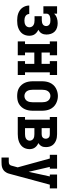

<svg xmlns="http://www.w3.org/2000/svg" viewBox="857 -1428 786 2540"><g transform="rotate(90 1250.0 -158.0)"><path d="M252 8Q229 8 205 5Q181 2 158.5 -6Q136 -14 116 -28Q96 -42 82 -61.5Q68 -81 60.5 -104Q53 -127 53 -151Q53 -151 53 -151Q53 -151 53 -152H165Q165 -152 165 -152Q165 -152 165 -152Q165 -152 165 -152Q165 -152 165 -152Q165 -136 173 -122.5Q181 -109 194 -101.5Q207 -94 222 -91Q237 -88 253 -88Q268 -88 283.5 -91Q299 -94 312.5 -102Q326 -110 333.5 -124Q341 -138 341 -154Q341 -170 333.5 -184.5Q326 -199 312 -207.5Q298 -216 282 -219Q266 -222 250 -222H194V-318H250Q263 -318 276.5 -321Q290 -324 301.5 -331Q313 -338 319 -350.5Q325 -363 325 -376Q325 -390 318.5 -402Q312 -414 300 -421Q288 -428 274.5 -430Q261 -432 248 -432Q234 -432 220.5 -430.5Q207 -429 194 -424Q181 -419 171 -408.5Q161 -398 161 -384V-339H63V-520H161V-481Q173 -494 187.5 -503Q202 -512 218.5 -517.5Q235 -523 252.5 -525.5Q270 -528 287 -528Q317 -528 346.5 -519Q376 -510 397 -489Q418 -468 427.5 -439Q437 -410 437 -380Q437 -363 433.5 -347Q430 -331 422 -316.5Q414 -302 401.5 -291Q389 -280 374 -272Q392 -264 407 -252Q422 -240 433 -224.5Q444 -209 448.5 -190Q453 -171 453 -152Q453 -128 446 -104Q439 -80 425 -61Q411 -42 390.5 -28Q370 -14 347.5 -6Q325 2 301 5Q277 8 252 8Z M528 0V-96H563V-424H528V-520H711V-424H675V-315H825V-424H789V-520H972V-424H937V-96H972V0H789V-96H825V-219H675V-96H711V0Z M1250 8Q1223 8 1196 3Q1169 -2 1145.5 -15.5Q1122 -29 1104 -49.5Q1086 -70 1075 -94.5Q1064 -119 1059.5 -146Q1055 -173 1055 -200V-320Q1055 -347 1059.5 -374Q1064 -401 1075 -425.5Q1086 -450 1104.5 -470.5Q1123 -491 1146.5 -504Q1170 -517 1196.5 -524Q1223 -531 1250 -531Q1277 -531 1303.5 -524Q1330 -517 1353.5 -504Q1377 -491 1395.5 -470.5Q1414 -450 1425 -425.5Q1436 -401 1440.5 -374Q1445 -347 1445 -320V-200Q1445 -173 1440.5 -146Q1436 -119 1425 -94.5Q1414 -70 1396 -49.5Q1378 -29 1354.5 -15.5Q1331 -2 1304 3Q1277 8 1250 8ZM1250 -88Q1270 -88 1288 -97.5Q1306 -107 1316 -124Q1326 -141 1329.5 -160.5Q1333 -180 1333 -200V-320Q1333 -340 1329.5 -359.5Q1326 -379 1315.5 -396Q1305 -413 1287 -422.5Q1269 -432 1249 -432Q1229 -432 1211.5 -422Q1194 -412 1184 -395.5Q1174 -379 1170.5 -359.5Q1167 -340 1167 -320V-200Q1167 -180 1170.5 -160.5Q1174 -141 1184 -124Q1194 -107 1212 -97.5Q1230 -88 1250 -88Z M1528 0V-96H1563V-424H1528V-520H1754Q1776 -520 1797 -517Q1818 -514 1838 -506Q1858 -498 1875.5 -485Q1893 -472 1904.5 -454Q1916 -436 1921 -415Q1926 -394 1926 -373Q1926 -358 1923.5 -343Q1921 -328 1914 -315Q1907 -302 1896.5 -291Q1886 -280 1873 -272Q1891 -265 1906 -253.5Q1921 -242 1932 -227Q1943 -212 1948 -193Q1953 -174 1953 -156Q1953 -132 1946 -108.5Q1939 -85 1925 -66.5Q1911 -48 1890.5 -34.5Q1870 -21 1847.5 -13.5Q1825 -6 1801.5 -3Q1778 0 1754 0ZM1754 -316Q1766 -316 1777.5 -319Q1789 -322 1798 -329.5Q1807 -337 1811 -348Q1815 -359 1815 -371Q1815 -371 1815 -371Q1815 -371 1815 -371Q1815 -382 1810.5 -393Q1806 -404 1797.5 -411.5Q1789 -419 1777.5 -421.5Q1766 -424 1754 -424H1675V-316ZM1754 -96Q1769 -96 1784 -98.5Q1799 -101 1812.5 -108.5Q1826 -116 1833.5 -129.5Q1841 -143 1841 -158Q1841 -173 1833.5 -186.5Q1826 -200 1813 -207.5Q1800 -215 1785 -217.5Q1770 -220 1754 -220H1675V-96Z M2064 215V119H2121Q2131 119 2141 116.5Q2151 114 2158.5 106.5Q2166 99 2169.5 89.5Q2173 80 2175 70L2194 1L2077 -424H2028V-520H2211V-424H2188L2253 -144L2314 -424H2289V-520H2472V-424H2423L2283 95Q2279 112 2273.5 128Q2268 144 2258 158Q2248 175 2232.5 187Q2217 199 2198.5 205.5Q2180 212 2160.5 213.5Q2141 215 2121 215Z"/></g></svg>

Font: Iosevka Gothic
Style: Bold
Weight: 700
Monospace: yes
Designer: Belleve Invis
Foundry: Belleve Invis
Version: Version 15.5.1; ttfautohint (v1.8.4)